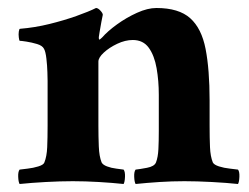

<svg xmlns="http://www.w3.org/2000/svg" viewBox="-20 -456 622 480"><path d="M371 -436Q427 -436 455.5 -410.5Q484 -385 494 -333.5Q504 -282 504 -205V-142Q504 -111 505 -88Q506 -65 512 -50Q515 -44 527.5 -40Q540 -36 554.5 -34.5Q569 -33 575 -32Q579 -27 578.5 -14Q578 -1 575 4Q547 1 509.5 -1Q472 -3 441 -3Q410 -3 379 -1Q348 1 319 4Q316 -1 315.5 -14Q315 -27 319 -32Q329 -33 347.5 -36.5Q366 -40 370 -50Q375 -63 376 -83Q377 -103 377 -129Q377 -132 377 -135.5Q377 -139 377 -142V-219Q377 -254 371.5 -285.5Q366 -317 352 -336.5Q338 -356 312 -356Q293 -356 273 -346.5Q253 -337 239.5 -324.5Q226 -312 226 -302V-142Q226 -115 227 -90Q228 -65 234 -50Q237 -44 247.5 -40Q258 -36 270.5 -34.5Q283 -33 289 -32Q293 -27 292.5 -14Q292 -1 289 4Q261 1 227 -1Q193 -3 162 -3Q131 -3 94.5 -1Q58 1 29 4Q26 -1 25.5 -14Q25 -27 29 -32Q36 -33 49.5 -34.5Q63 -36 76 -40Q89 -44 91 -50Q97 -65 98 -88Q99 -111 99 -142V-254Q99 -259 98.5 -275.5Q98 -292 96 -309.5Q94 -327 90 -334Q86 -342 72.5 -346Q59 -350 46 -352Q33 -354 29 -354Q28 -355 27 -362.5Q26 -370 27 -377Q28 -384 30 -384Q67 -387 103.5 -396Q140 -405 171 -416Q202 -427 220 -436Q225 -436 231 -429.5Q237 -423 237 -419Q236 -415 233.5 -401.5Q231 -388 229 -376Q227 -364 227 -363Q227 -358 228 -357Q230 -357 235 -362Q249 -378 272.5 -395Q296 -412 322.5 -424Q349 -436 371 -436Z"/></svg>

Font: Amiri
Style: Bold
Weight: 700
Designer: Khaled Hosny
Version: Version 0.113